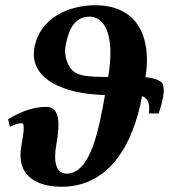

<svg xmlns="http://www.w3.org/2000/svg" viewBox="-20 -701 658 731"><path d="M257 -432C238.7 -449.3 227.9 -478.8 227.9 -507C227.9 -513.1 228.4 -519.2 229.4 -525C241 -590.9 265.2 -637.6 320.8 -637.6C365.7 -637.6 400.4 -594.6 400.4 -499.7C400.4 -473.3 397.7 -442.8 391.8 -408C310.8 -408 276.7 -413 257 -432ZM546.3 -269H584.3C591.6 -291.7 597.5 -313 600.8 -331.5C602.5 -341.1 603.4 -350 603.4 -357.9C603.4 -372.8 600 -384.3 591.8 -391L591.6 -390C579.2 -399 561.3 -405 533.6 -407C537.3 -429 539.4 -451.4 539.4 -473.4C539.4 -582 489.2 -681 341.9 -681C247.5 -681 131.7 -636.9 110.9 -518.6C109.4 -510.5 108.7 -502.6 108.7 -494.9C108.7 -401.1 214.5 -344 379.6 -339C357.4 -213 325.9 -40 233.9 -40C208.8 -40 189.8 -57.2 189.8 -104.6C189.8 -117.6 191.3 -133 194.5 -151C199.4 -179 202.6 -204.3 202.6 -225.7C202.6 -267.6 190.3 -294 155.2 -294C95.3 -294 45 -267.5 10.9 -247L17.3 -218C32.2 -226 50.7 -232 62.7 -232C67.9 -232 70.3 -226.8 70.3 -214.6C70.3 -200.5 67.1 -177.3 60.9 -142C58.8 -130.4 57.9 -119.6 57.9 -109.6C57.9 -19.9 135 10 215.1 10C391.1 10 486.2 -144 520.9 -335C534.9 -330 548.1 -316.9 548.1 -288.8C548.1 -282.9 547.6 -276.3 546.3 -269Z"/></svg>

Font: Linux Biolinum O 
Style: Bold Italic
Weight: 700
Designer: Philipp H. Poll
Foundry: Philipp H. Poll
Version: Version 1.3.2